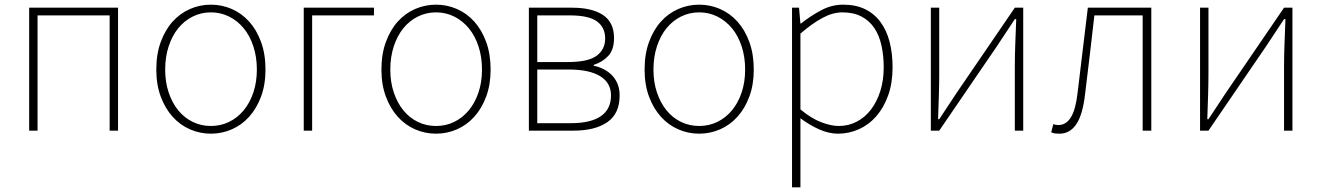

<svg xmlns="http://www.w3.org/2000/svg" viewBox="-20 -560 5665 823"><path d="M486 -527V0H450V-494H141V0H105V-527Z M884 13Q837 13 794.5 -5.5Q752 -24 720 -59.5Q688 -95 669 -146Q650 -197 650 -262Q650 -328 669 -380Q688 -432 720 -467.5Q752 -503 794.5 -521.5Q837 -540 884 -540Q931 -540 973.5 -521.5Q1016 -503 1048 -467.5Q1080 -432 1099 -380Q1118 -328 1118 -262Q1118 -197 1099 -146Q1080 -95 1048 -59.5Q1016 -24 973.5 -5.5Q931 13 884 13ZM884 -20Q926 -20 962 -37.5Q998 -55 1024.5 -87Q1051 -119 1066 -163.5Q1081 -208 1081 -262Q1081 -316 1066 -361.5Q1051 -407 1024.5 -439Q998 -471 962 -489Q926 -507 884 -507Q842 -507 806 -489Q770 -471 744 -439Q718 -407 703 -361.5Q688 -316 688 -262Q688 -208 703 -163.5Q718 -119 744 -87Q770 -55 806 -37.5Q842 -20 884 -20Z M1282 -527H1583V-494H1318V0H1282Z M1849 13Q1802 13 1759.5 -5.5Q1717 -24 1685 -59.5Q1653 -95 1634 -146Q1615 -197 1615 -262Q1615 -328 1634 -380Q1653 -432 1685 -467.5Q1717 -503 1759.5 -521.5Q1802 -540 1849 -540Q1896 -540 1938.5 -521.5Q1981 -503 2013 -467.5Q2045 -432 2064 -380Q2083 -328 2083 -262Q2083 -197 2064 -146Q2045 -95 2013 -59.5Q1981 -24 1938.5 -5.5Q1896 13 1849 13ZM1849 -20Q1891 -20 1927 -37.5Q1963 -55 1989.5 -87Q2016 -119 2031 -163.5Q2046 -208 2046 -262Q2046 -316 2031 -361.5Q2016 -407 1989.5 -439Q1963 -471 1927 -489Q1891 -507 1849 -507Q1807 -507 1771 -489Q1735 -471 1709 -439Q1683 -407 1668 -361.5Q1653 -316 1653 -262Q1653 -208 1668 -163.5Q1683 -119 1709 -87Q1735 -55 1771 -37.5Q1807 -20 1849 -20Z M2247 -527H2432Q2518 -527 2565 -495.5Q2612 -464 2612 -397Q2612 -346 2586.5 -319.5Q2561 -293 2525 -282V-278Q2546 -274 2565.5 -264.5Q2585 -255 2601 -239.5Q2617 -224 2626.5 -202Q2636 -180 2636 -150Q2636 -73 2583.5 -36.5Q2531 0 2438 0H2247ZM2283 -32H2427Q2512 -32 2555.5 -62Q2599 -92 2599 -151Q2599 -205 2552.5 -233.5Q2506 -262 2418 -262H2283ZM2283 -494V-294H2413Q2501 -294 2537.5 -321Q2574 -348 2574 -395Q2574 -443 2538.5 -468.5Q2503 -494 2423 -494Z M2977 13Q2930 13 2887.5 -5.5Q2845 -24 2813 -59.5Q2781 -95 2762 -146Q2743 -197 2743 -262Q2743 -328 2762 -380Q2781 -432 2813 -467.5Q2845 -503 2887.5 -521.5Q2930 -540 2977 -540Q3024 -540 3066.5 -521.5Q3109 -503 3141 -467.5Q3173 -432 3192 -380Q3211 -328 3211 -262Q3211 -197 3192 -146Q3173 -95 3141 -59.5Q3109 -24 3066.5 -5.5Q3024 13 2977 13ZM2977 -20Q3019 -20 3055 -37.5Q3091 -55 3117.5 -87Q3144 -119 3159 -163.5Q3174 -208 3174 -262Q3174 -316 3159 -361.5Q3144 -407 3117.5 -439Q3091 -471 3055 -489Q3019 -507 2977 -507Q2935 -507 2899 -489Q2863 -471 2837 -439Q2811 -407 2796 -361.5Q2781 -316 2781 -262Q2781 -208 2796 -163.5Q2811 -119 2837 -87Q2863 -55 2899 -37.5Q2935 -20 2977 -20Z M3405 -527 3411 -459H3413Q3452 -490 3498 -515Q3544 -540 3594 -540Q3648 -540 3687.5 -521Q3727 -502 3753.5 -466.5Q3780 -431 3793 -381.5Q3806 -332 3806 -271Q3806 -204 3787 -151Q3768 -98 3736 -61.5Q3704 -25 3661.5 -6Q3619 13 3572 13Q3534 13 3493.5 -4.5Q3453 -22 3411 -53V243H3375V-527ZM3591 -507Q3550 -507 3506 -483.5Q3462 -460 3411 -416V-91Q3458 -52 3500.5 -36Q3543 -20 3575 -20Q3617 -20 3652.5 -38.5Q3688 -57 3713.5 -90.5Q3739 -124 3753.5 -170Q3768 -216 3768 -271Q3768 -321 3758.5 -364.5Q3749 -408 3728 -439.5Q3707 -471 3673 -489Q3639 -507 3591 -507Z M4006 -527V-249Q4006 -205 4004.5 -154Q4003 -103 4001 -49H4006Q4023 -74 4044 -106.5Q4065 -139 4082 -164L4330 -527H4366V0H4330V-277Q4330 -322 4332 -373Q4334 -424 4336 -478H4330L4254 -363L4006 0H3970V-527Z M4522 13Q4510 13 4502 12Q4494 11 4486 7L4495 -28Q4500 -26 4505 -25Q4510 -24 4517 -24Q4550 -24 4570.5 -57.5Q4591 -91 4599 -162Q4610 -255 4621 -345Q4632 -435 4643 -527H4915V0H4878V-494H4671Q4661 -409 4651.5 -325.5Q4642 -242 4631 -156Q4621 -68 4593.5 -27.5Q4566 13 4522 13Z M5160 -527V-249Q5160 -205 5158.5 -154Q5157 -103 5155 -49H5160Q5177 -74 5198 -106.5Q5219 -139 5236 -164L5484 -527H5520V0H5484V-277Q5484 -322 5486 -373Q5488 -424 5490 -478H5484L5408 -363L5160 0H5124V-527Z"/></svg>

Font: Kinto Sans Thin
Style: Regular
Weight: 100
Designer: Authors: Ryoko NISHIZUKA  (kana & ideographs); Paul D. Hunt (Latin, Greek & Cyrillic); Wenlong ZHANG  (bopomofo); Sandol
Foundry: Adobe Systems Incorporated, ookami Inc.
Version: Version 0.001